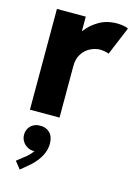

<svg xmlns="http://www.w3.org/2000/svg" viewBox="-126 -598 672 967"><g transform="rotate(15 210.0 -114.0)"><path d="M48.8 -525.4H199.2V-451.2H201.2Q227.5 -486.3 267.8 -509.8Q308.1 -533.2 360.4 -533.2Q379.4 -533.2 396 -530Q412.6 -526.9 419.9 -522.5L358.4 -375Q352.1 -377.9 339.4 -380.6Q326.7 -383.3 312.5 -383.8Q286.6 -383.3 261.5 -370.6Q236.3 -357.9 219.7 -332.3Q203.1 -306.6 203.1 -269.5V0H48.8ZM46.9 266.6 93.8 229.5Q111.8 214.4 125 196.3H120.1Q103.5 196.3 87.9 187.7Q72.3 179.2 62.5 163.8Q52.7 148.4 52.7 128.9Q52.7 109.9 62 94.7Q71.3 79.6 86.9 71.8Q102.5 64 120.1 64.5Q150.4 63.5 170.2 83Q189.9 102.5 190.4 139.6Q189.9 204.1 127 262.7L77.1 304.7Z"/></g></svg>

Font: Reddit Sans Fudge ExtraBold
Style: Regular
Weight: 800
Designer: Stephen Hutchings
Foundry: Reddit
Version: Version 1.011